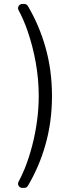

<svg xmlns="http://www.w3.org/2000/svg" viewBox="-20 -781 387 949"><path d="M69.2 126.8Q69.2 121.8 71.7 117.2Q87.4 88.1 101.9 52.9Q123.6 -1.1 138.8 -60Q154.1 -117.5 163 -182.9Q171.5 -245.7 171.5 -306.8Q171.5 -388.8 156.6 -472.3Q142 -554 115.4 -630.7Q95.9 -686.1 71.7 -730.8Q69.2 -735.4 69.2 -740.4Q69.2 -748.9 75.3 -755.1Q81.3 -761.4 90.2 -761.4H100.1Q105.8 -761.4 110.6 -758.5Q115.4 -755.7 117.9 -751.1Q174.4 -654.8 204.5 -547.9Q236.9 -435 236.9 -306.8Q236.9 -178.3 204.5 -65.3Q174.4 41.9 117.9 137.4Q115.4 142 110.6 144.9Q105.8 147.7 100.1 147.7H90.2Q81.3 147.7 75.3 141.5Q69.2 135.3 69.2 126.8Z"/></svg>

Font: DeltaSans Light
Style: Regular
Weight: 300
Designer: Rasmus Andersson
Foundry: rsms
Version: Version 3.012